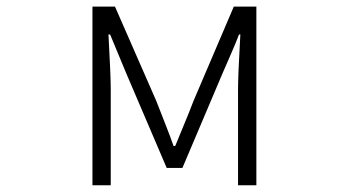

<svg xmlns="http://www.w3.org/2000/svg" viewBox="-20 -553 1040 573"><path d="M255.9 0V-533.2H323.2L446.3 -252Q453.1 -234.4 471.2 -188.5Q489.3 -142.6 498 -117.2H502.9Q552.7 -237.3 557.6 -252L677.7 -533.2H745.1V0H690.4V-288.1Q690.4 -327.1 697.3 -450.2H693.4Q684.6 -426.8 666 -384.3Q647.5 -341.8 644.5 -335L524.4 -51.8H477.5L356.4 -335Q314.5 -435.5 308.6 -450.2H303.7Q310.5 -327.1 310.5 -288.1V0Z"/></svg>

Font: Gen Shin Gothic Monospace Light
Style: Regular
Weight: 300
Designer: [Source Han Sans]
Ryoko NISHIZUKA  (kana & ideographs); Paul D. Hunt (Latin, Greek & Cyrillic); Wenlong ZHANG  (bopomofo
Version: Version 1.002.20150607